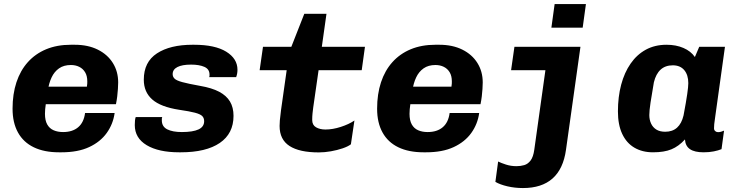

<svg xmlns="http://www.w3.org/2000/svg" viewBox="-20 -742 3640 948"><path d="M271.5 10Q198 10 146.8 -14.8Q95.5 -39.5 68.8 -87.8Q42 -136 42 -205.5Q42 -277.5 61.2 -335.8Q80.5 -394 117.5 -435.2Q154.5 -476.5 208 -498.8Q261.5 -521 329.5 -521H349Q414.5 -521 462.8 -497Q511 -473 537.2 -431Q563.5 -389 563.5 -335Q563.5 -320.5 562.2 -302.8Q561 -285 558.8 -266Q556.5 -247 552.5 -227.5H137.5L215 -278Q210.5 -256.5 206.2 -228.8Q202 -201 202 -180Q202 -147.5 213.2 -127.5Q224.5 -107.5 244.8 -98.8Q265 -90 291.5 -90Q338 -90 366 -113.8Q394 -137.5 400 -184H546Q538.5 -129.5 507 -85.5Q475.5 -41.5 420.2 -15.8Q365 10 283.5 10ZM216 -294.5 149.5 -314H409Q410.5 -323.5 410.8 -329.2Q411 -335 411 -340Q411 -367.5 400.2 -385.2Q389.5 -403 371.2 -412Q353 -421 330 -421Q295 -421 271.5 -404.5Q248 -388 234.8 -359.8Q221.5 -331.5 216 -294.5Z M864.5 10Q763 10 704.2 -25.2Q645.5 -60.5 645.5 -124.5Q645.5 -137 646.5 -146.8Q647.5 -156.5 650 -164H781Q779.5 -161 779.2 -157.8Q779 -154.5 779 -148Q779 -117 805.5 -103.5Q832 -90 878 -90Q932.5 -90 960.2 -103Q988 -116 988 -143.5Q988 -159.5 978.5 -169Q969 -178.5 942.5 -185.5Q916 -192.5 864.5 -200Q773.5 -214 731.8 -250.8Q690 -287.5 690 -348.5Q690 -436 755 -478.5Q820 -521 930.5 -521H938Q1041.5 -521 1097 -486.8Q1152.5 -452.5 1152.5 -397.5Q1152.5 -388.5 1151 -379.5Q1149.5 -370.5 1146 -361H1013Q1014.5 -365 1014.5 -367.8Q1014.5 -370.5 1014.5 -375Q1014 -401 988.8 -412Q963.5 -423 923.5 -423Q879.5 -423 856 -411Q832.5 -399 832.5 -376Q832.5 -363 841.8 -353.8Q851 -344.5 880.2 -336.5Q909.5 -328.5 968 -318Q1026 -308 1062 -289Q1098 -270 1115.5 -240.8Q1133 -211.5 1133 -170Q1133 -82.5 1065.2 -36.2Q997.5 10 872.5 10Z M1554 10.5Q1458.5 10.5 1409.5 -21.2Q1360.5 -53 1360.5 -120Q1360.5 -132 1361.8 -148.2Q1363 -164.5 1367.5 -198L1395.5 -395.5H1262L1278.5 -511H1418.5L1482.5 -674H1592L1569 -511H1782L1766 -395.5H1553L1526.5 -211Q1524.5 -196.5 1523 -181.5Q1521.5 -166.5 1521.5 -149.5Q1521.5 -124.5 1540.5 -113.5Q1559.5 -102.5 1587.5 -102.5Q1622.5 -102.5 1662.8 -115.5Q1703 -128.5 1730 -147L1712.5 -29.5Q1698 -18.5 1671.5 -9.5Q1645 -0.5 1614 5Q1583 10.5 1554 10.5Z M2071.5 10Q1998 10 1946.8 -14.8Q1895.5 -39.5 1868.8 -87.8Q1842 -136 1842 -205.5Q1842 -277.5 1861.2 -335.8Q1880.5 -394 1917.5 -435.2Q1954.5 -476.5 2008 -498.8Q2061.5 -521 2129.5 -521H2149Q2214.5 -521 2262.8 -497Q2311 -473 2337.2 -431Q2363.5 -389 2363.5 -335Q2363.5 -320.5 2362.2 -302.8Q2361 -285 2358.8 -266Q2356.5 -247 2352.5 -227.5H1937.5L2015 -278Q2010.5 -256.5 2006.2 -228.8Q2002 -201 2002 -180Q2002 -147.5 2013.2 -127.5Q2024.5 -107.5 2044.8 -98.8Q2065 -90 2091.5 -90Q2138 -90 2166 -113.8Q2194 -137.5 2200 -184H2346Q2338.5 -129.5 2307 -85.5Q2275.5 -41.5 2220.2 -15.8Q2165 10 2083.5 10ZM2016 -294.5 1949.5 -314H2209Q2210.5 -323.5 2210.8 -329.2Q2211 -335 2211 -340Q2211 -367.5 2200.2 -385.2Q2189.5 -403 2171.2 -412Q2153 -421 2130 -421Q2095 -421 2071.5 -404.5Q2048 -388 2034.8 -359.8Q2021.5 -331.5 2016 -294.5Z M2562 186.5Q2522 186.5 2485.5 178Q2449 169.5 2426 156L2439.5 55.5Q2453.5 62.5 2478 70.5Q2502.5 78.5 2530 78.5Q2550.5 78.5 2568.5 73.2Q2586.5 68 2599.8 50.5Q2613 33 2618 -2.5L2673 -395.5H2503.5L2520 -511H2846L2774.5 -2Q2748 186.5 2562 186.5ZM2702.5 -605.5 2718.5 -722H2873L2857 -605.5Z M3204 10Q3151.5 10 3112.5 -12.8Q3073.5 -35.5 3052.2 -80.8Q3031 -126 3031 -192Q3031 -263.5 3047 -323.8Q3063 -384 3093.8 -428.2Q3124.5 -472.5 3169 -496.8Q3213.5 -521 3271 -521Q3318 -521 3354.5 -505.2Q3391 -489.5 3411 -460.5L3432.5 -511H3559.5L3511.5 -166.5Q3507.5 -141 3506.5 -129Q3505.5 -117 3505.5 -108.5Q3505.5 -100 3511.2 -94.8Q3517 -89.5 3525.5 -89.5Q3532.5 -89.5 3540 -91.5Q3547.5 -93.5 3555 -97L3542.5 -5.5Q3526.5 1 3504.2 5.5Q3482 10 3454 10Q3409.5 10 3386.8 -5.5Q3364 -21 3362 -53.5Q3331 -19.5 3295.2 -4.8Q3259.5 10 3204 10ZM3264.5 -91.5Q3300.5 -91.5 3323 -111.8Q3345.5 -132 3355 -172Q3368 -241 3373.2 -277.8Q3378.5 -314.5 3378.5 -331.5Q3378.5 -372 3358.5 -395.8Q3338.5 -419.5 3302 -419.5Q3265 -419.5 3241.8 -398.2Q3218.5 -377 3208.5 -335.5Q3198 -275.5 3192 -235.5Q3186 -195.5 3186 -174Q3186 -150.5 3194.8 -131.8Q3203.5 -113 3220.8 -102.2Q3238 -91.5 3264.5 -91.5Z"/></svg>

Font: Chivo Mono Medium
Style: Italic
Weight: 500
Italic angle: -8.05°
Monospace: yes
Designer: Hector Gatti
Foundry: Omnibus-Type
Version: Version 1.008